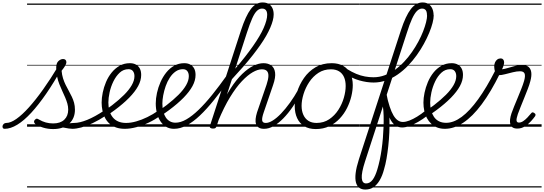

<svg xmlns="http://www.w3.org/2000/svg" viewBox="-221 -1035 4443 1568"><path d="M-183 17Q-194 17 -198 9.5Q-202 2 -200 -7Q-198 -16 -190 -23.5Q-182 -31 -169 -31Q-134 -31 -87 -64Q-40 -97 15 -158Q70 -219 130.5 -304Q191 -389 255 -495L285 -479Q220 -362 156.5 -270Q93 -178 34 -114Q-25 -50 -80 -16.5Q-135 17 -183 17ZM371 17Q357 17 341 14.5Q325 12 307.5 8.5Q290 5 268 2L292 -21Q313 -23 330 -25.5Q347 -28 360.5 -29.5Q374 -31 384 -31Q393 -31 397 -23.5Q401 -16 399.5 -7Q398 2 390.5 9.5Q383 17 371 17ZM213 19Q170 19 131 7Q92 -5 66 -23Q57 -32 57 -41Q57 -50 64 -57Q73 -66 79.5 -66Q86 -66 97 -59Q124 -43 152.5 -35Q181 -27 213 -27Q272 -27 304 -57.5Q336 -88 336 -140Q336 -165 329 -189.5Q322 -214 311 -239.5Q300 -265 287.5 -292Q275 -319 263.5 -348Q252 -377 245 -410.5Q238 -444 238 -481Q238 -520 256.5 -536.5Q275 -553 294 -553Q307 -553 314 -546Q321 -539 321 -528Q321 -514 310 -496Q299 -478 282 -457Q285 -423 294 -394.5Q303 -366 315.5 -341Q328 -316 341 -292.5Q354 -269 365.5 -245Q377 -221 384 -195.5Q391 -170 391 -139Q391 -68 343.5 -24.5Q296 19 213 19ZM0 486H550V496H0ZM0 -20H550V0H0ZM0 -505H550V-500H0ZM0 -1006H550V-996H0Z M370 17Q358 17 354 9.5Q350 2 353 -7Q356 -16 364.5 -23.5Q373 -31 386 -31Q429 -31 491 -56Q553 -81 631 -133Q638 -137 644 -134Q650 -131 653.5 -123Q657 -115 656 -107Q655 -99 647 -93Q588 -54 536 -29.5Q484 -5 442.5 6Q401 17 370 17ZM550 486V496ZM550 -20V0ZM550 -505V-500ZM550 -1006V-996Z M629 -130Q646 -140 662 -152Q678 -164 695 -176Q752 -220 792.5 -260.5Q833 -301 855 -339.5Q877 -378 877 -413Q877 -438 865 -454Q853 -470 828 -470Q817 -470 812.5 -477Q808 -484 810 -494Q812 -504 819.5 -511.5Q827 -519 840 -519Q869 -519 889.5 -507.5Q910 -496 921 -475Q932 -454 932 -423Q932 -378 907 -332Q882 -286 834 -237Q786 -188 716 -136Q699 -124 682.5 -112Q666 -100 649 -89ZM550 486H994V496H550ZM550 -20H994V0H550ZM550 -505H994V-500H550ZM550 -1006H994V-996H550Z M798 17Q758 17 727 6Q696 -5 673.5 -25Q651 -45 637 -72Q623 -99 616 -131Q609 -163 609 -197Q609 -235 618 -279Q627 -323 645 -365.5Q663 -408 691 -442.5Q719 -477 756 -498Q793 -519 840 -519Q849 -519 852.5 -511.5Q856 -504 853.5 -494Q851 -484 844.5 -477Q838 -470 829 -470Q787 -470 756.5 -441.5Q726 -413 705 -370Q684 -327 674 -280.5Q664 -234 664 -198Q664 -162 672.5 -131.5Q681 -101 699 -78Q717 -55 744.5 -43Q772 -31 809 -31Q847 -31 891.5 -43.5Q936 -56 982 -78.5Q1028 -101 1071 -131Q1077 -135 1083 -131Q1089 -127 1093 -119.5Q1097 -112 1097 -104Q1097 -96 1091 -92Q1045 -58 993 -33.5Q941 -9 891 4Q841 17 798 17ZM994 486V496ZM994 -20V0ZM994 -505V-500ZM994 -1006V-996Z M1073 -130Q1090 -140 1106 -152Q1122 -164 1139 -176Q1196 -220 1236.5 -260.5Q1277 -301 1299 -339.5Q1321 -378 1321 -413Q1321 -438 1309 -454Q1297 -470 1272 -470Q1261 -470 1256.5 -477Q1252 -484 1254 -494Q1256 -504 1263.5 -511.5Q1271 -519 1284 -519Q1313 -519 1333.5 -507.5Q1354 -496 1365 -475Q1376 -454 1376 -423Q1376 -378 1351 -332Q1326 -286 1278 -237Q1230 -188 1160 -136Q1143 -124 1126.5 -112Q1110 -100 1093 -89ZM994 486H1438V496H994ZM994 -20H1438V0H994ZM994 -505H1438V-500H994ZM994 -1006H1438V-996H994Z M1200 17Q1164 17 1136.5 1Q1109 -15 1090 -43.5Q1071 -72 1061 -109.5Q1051 -147 1051 -190Q1051 -231 1061 -276.5Q1071 -322 1090 -365Q1109 -408 1137 -443Q1165 -478 1202 -498.5Q1239 -519 1284 -519Q1293 -519 1296.5 -511.5Q1300 -504 1297.5 -494Q1295 -484 1288.5 -477Q1282 -470 1273 -470Q1240 -470 1213 -451Q1186 -432 1165.5 -400.5Q1145 -369 1132 -331.5Q1119 -294 1112 -256.5Q1105 -219 1105 -189Q1105 -153 1112.5 -124Q1120 -95 1133.5 -75Q1147 -55 1167 -44Q1187 -33 1212 -33Q1254 -33 1301 -60Q1348 -87 1401 -138Q1454 -189 1512 -261Q1570 -333 1634 -423Q1640 -432 1648.5 -428.5Q1657 -425 1660 -412.5Q1663 -400 1652 -385Q1586 -292 1526.5 -218Q1467 -144 1411.5 -91.5Q1356 -39 1303.5 -11Q1251 17 1200 17ZM1438 486V496ZM1438 -20V0ZM1438 -505V-500ZM1438 -1006V-996Z M1935 17Q1908 17 1892.5 7Q1877 -3 1870.5 -21Q1864 -39 1866.5 -63.5Q1869 -88 1878 -117L1956 -344Q1970 -386 1971 -413.5Q1972 -441 1959 -455Q1946 -469 1917 -469Q1885 -469 1843.5 -445.5Q1802 -422 1754.5 -372Q1707 -322 1657.5 -241Q1608 -160 1560 -44L1569 -134Q1614 -238 1661.5 -311.5Q1709 -385 1757 -431Q1805 -477 1849 -498Q1893 -519 1931 -519Q1969 -519 1994.5 -500.5Q2020 -482 2025.5 -442.5Q2031 -403 2009 -340L1933 -118Q1917 -72 1920 -51.5Q1923 -31 1949 -31Q1959 -31 1963.5 -23.5Q1968 -16 1966.5 -7Q1965 2 1957 9.5Q1949 17 1935 17ZM1518 15Q1506 15 1498 10Q1490 5 1493 -6L1747 -787Q1786 -906 1827 -960.5Q1868 -1015 1923 -1015Q1954 -1015 1974 -1002.5Q1994 -990 2004 -968Q2014 -946 2014 -917Q2014 -895 2007 -868Q2000 -841 1986.5 -809.5Q1973 -778 1952.5 -742Q1932 -706 1904 -666Q1876 -626 1841.5 -582Q1807 -538 1764.5 -489.5Q1722 -441 1673 -388L1548 -4Q1544 6 1538.5 10.5Q1533 15 1518 15ZM1700 -474Q1744 -525 1780 -571Q1816 -617 1845 -658.5Q1874 -700 1896 -737Q1918 -774 1932 -806Q1946 -838 1953.5 -865.5Q1961 -893 1961 -915Q1961 -931 1956.5 -942Q1952 -953 1943 -959Q1934 -965 1919 -965Q1897 -965 1877.5 -946.5Q1858 -928 1839 -885.5Q1820 -843 1796 -770ZM1438 486H2114V496H1438ZM1438 -20H2114V0H1438ZM1438 -505H2114V-500H1438ZM1438 -1006H2114V-996H1438Z M1936 17Q1925 17 1920 9.5Q1915 2 1916.5 -7Q1918 -16 1926.5 -23.5Q1935 -31 1950 -31Q1975 -31 2007 -51Q2039 -71 2074.5 -108Q2110 -145 2146.5 -195.5Q2183 -246 2217 -307Q2222 -316 2231 -315Q2240 -314 2246 -307.5Q2252 -301 2247 -292Q2210 -222 2171 -165Q2132 -108 2092 -67.5Q2052 -27 2013 -5Q1974 17 1936 17ZM2114 486V496ZM2114 -20V0ZM2114 -505V-500ZM2114 -1006V-996Z M2358 19Q2302 19 2263.5 -4.5Q2225 -28 2205.5 -70.5Q2186 -113 2186 -168Q2186 -222 2205 -283Q2224 -344 2261.5 -398Q2299 -452 2355.5 -485.5Q2412 -519 2488 -519Q2543 -519 2581.5 -497Q2620 -475 2640 -434.5Q2660 -394 2660 -340Q2660 -298 2648.5 -249.5Q2637 -201 2613.5 -153.5Q2590 -106 2553.5 -67Q2517 -28 2468.5 -4.5Q2420 19 2358 19ZM2364 -31Q2423 -31 2467.5 -61Q2512 -91 2542 -137.5Q2572 -184 2587 -236Q2602 -288 2602 -333Q2602 -375 2588.5 -405.5Q2575 -436 2548 -452.5Q2521 -469 2482 -469Q2424 -469 2379.5 -440Q2335 -411 2304.5 -365Q2274 -319 2258 -267Q2242 -215 2242 -171Q2242 -129 2256.5 -97Q2271 -65 2298 -48Q2325 -31 2364 -31ZM2114 486H2715V496H2114ZM2114 -20H2715V0H2114ZM2114 -505H2715V-500H2114ZM2114 -1006H2715V-996H2114Z M2830 -361Q2774 -361 2713 -378.5Q2652 -396 2594 -435Q2584 -442 2583 -450Q2582 -458 2587 -464.5Q2592 -471 2599.5 -473Q2607 -475 2615 -470Q2652 -447 2688 -432Q2724 -417 2759.5 -410.5Q2795 -404 2829 -404Q2877 -404 2921 -420.5Q2965 -437 3005 -465.5Q3045 -494 3080 -531.5Q3115 -569 3144 -611Q3173 -653 3196 -696Q3219 -739 3234.5 -779Q3250 -819 3258.5 -853Q3267 -887 3267 -909Q3267 -920 3275 -926Q3283 -932 3294 -932Q3305 -932 3313 -926Q3321 -920 3321 -909Q3321 -884 3311.5 -847Q3302 -810 3284 -766.5Q3266 -723 3240.5 -676.5Q3215 -630 3182.5 -584.5Q3150 -539 3111 -498.5Q3072 -458 3027.5 -427Q2983 -396 2933 -378.5Q2883 -361 2830 -361ZM2716 486H2741V496H2716ZM2716 -20H2741V0H2716ZM2716 -505H2741V-500H2716ZM2716 -1006H2741V-996H2716Z M2763 513Q2733 513 2713.5 499Q2694 485 2686 455Q2678 425 2683.5 378.5Q2689 332 2710 266L3053 -787Q3092 -906 3134 -960.5Q3176 -1015 3230 -1015Q3260 -1015 3280 -1001Q3300 -987 3310 -963.5Q3320 -940 3320 -910Q3320 -898 3312 -891.5Q3304 -885 3293 -885Q3282 -885 3274 -891.5Q3266 -898 3266 -910Q3266 -927 3262.5 -939Q3259 -951 3250 -958Q3241 -965 3226 -965Q3204 -965 3184 -945Q3164 -925 3144 -881.5Q3124 -838 3101 -765L2937 -261Q2947 -219 2952.5 -169Q2958 -119 2959.5 -64Q2961 -9 2958.5 47.5Q2956 104 2950 158Q2944 212 2935.5 261Q2927 310 2915 349Q2902 399 2880.5 436Q2859 473 2830.5 493Q2802 513 2763 513ZM2769 463Q2785 463 2798.5 455Q2812 447 2823 432Q2834 417 2843.5 395.5Q2853 374 2861 347Q2871 314 2880 272.5Q2889 231 2895.5 185.5Q2902 140 2906 92Q2910 44 2911.5 -2Q2913 -48 2912 -89.5Q2911 -131 2906 -165L2760 284Q2730 377 2733.5 420Q2737 463 2769 463ZM2740 486H3178V496H2740ZM2740 -20H3178V0H2740ZM2740 -505H3178V-500H2740ZM2740 -1006H3178V-996H2740Z M3063 6Q3035 6 3012 -8Q2989 -22 2970.5 -53.5Q2952 -85 2937 -136.5Q2922 -188 2909 -263Q2908 -272 2913 -276.5Q2918 -281 2925 -279.5Q2932 -278 2934 -269Q2947 -208 2961.5 -164Q2976 -120 2992.5 -92.5Q3009 -65 3028 -52Q3047 -39 3069 -39Q3093 -39 3122.5 -50.5Q3152 -62 3185.5 -82.5Q3219 -103 3252 -130Q3260 -136 3266.5 -133Q3273 -130 3276 -122.5Q3279 -115 3278 -106Q3277 -97 3270 -91Q3231 -61 3193.5 -39.5Q3156 -18 3123 -6Q3090 6 3063 6ZM3177 486V496ZM3177 -20V0ZM3177 -505V-500ZM3177 -1006V-996Z M3257 -130Q3274 -140 3290 -152Q3306 -164 3323 -176Q3380 -220 3420.5 -260.5Q3461 -301 3483 -339.5Q3505 -378 3505 -413Q3505 -438 3493 -454Q3481 -470 3456 -470Q3445 -470 3440.5 -477Q3436 -484 3438 -494Q3440 -504 3447.5 -511.5Q3455 -519 3468 -519Q3497 -519 3517.5 -507.5Q3538 -496 3549 -475Q3560 -454 3560 -423Q3560 -378 3535 -332Q3510 -286 3462 -237Q3414 -188 3344 -136Q3327 -124 3310.5 -112Q3294 -100 3277 -89ZM3178 486H3622V496H3178ZM3178 -20H3622V0H3178ZM3178 -505H3622V-500H3178ZM3178 -1006H3622V-996H3178Z M3412 17Q3377 17 3349 6Q3321 -5 3300 -25Q3279 -45 3265 -71.5Q3251 -98 3244 -130Q3237 -162 3237 -197Q3237 -234 3246 -277.5Q3255 -321 3273 -364Q3291 -407 3318.5 -441.5Q3346 -476 3383.5 -497.5Q3421 -519 3468 -519Q3479 -519 3483.5 -511.5Q3488 -504 3486 -494Q3484 -484 3476.5 -477Q3469 -470 3456 -470Q3415 -470 3384 -441.5Q3353 -413 3332.5 -369.5Q3312 -326 3302 -280Q3292 -234 3292 -197Q3292 -164 3299.5 -134.5Q3307 -105 3322.5 -81.5Q3338 -58 3363 -45Q3388 -32 3423 -32Q3484 -32 3549.5 -80.5Q3615 -129 3684 -224.5Q3753 -320 3824 -460Q3827 -466 3835 -466.5Q3843 -467 3850.5 -462.5Q3858 -458 3862 -451Q3866 -444 3862 -435Q3788 -284 3713 -183.5Q3638 -83 3562.5 -33Q3487 17 3412 17ZM3622 486H3635V496H3622ZM3622 -20H3635V0H3622ZM3622 -505H3635V-500H3622ZM3622 -1006H3635V-996H3622Z M4004 15Q3980 15 3966 6Q3952 -3 3947 -20Q3942 -37 3944.5 -59.5Q3947 -82 3956 -109Q3964 -133 3977.5 -165.5Q3991 -198 4006 -234.5Q4021 -271 4035.5 -307Q4050 -343 4059 -374Q4071 -416 4063 -434.5Q4055 -453 4026 -453Q4000 -453 3967.5 -445Q3935 -437 3904.5 -429Q3874 -421 3853 -421Q3843 -421 3834.5 -429Q3826 -437 3821 -452.5Q3816 -468 3815 -491Q3815 -510 3821.5 -525Q3828 -540 3840 -549Q3852 -558 3869 -558Q3881 -558 3888.5 -549Q3896 -540 3896 -526Q3896 -517 3892.5 -503.5Q3889 -490 3879 -469Q3901 -472 3929 -480.5Q3957 -489 3986.5 -496.5Q4016 -504 4045 -504Q4076 -504 4094.5 -489.5Q4113 -475 4117.5 -445.5Q4122 -416 4110 -372Q4103 -344 4089 -308Q4075 -272 4059.5 -233.5Q4044 -195 4030 -160.5Q4016 -126 4008 -103Q3995 -65 3997.5 -49.5Q4000 -34 4017 -34Q4034 -34 4051.5 -45.5Q4069 -57 4086 -75Q4103 -93 4116 -109Q4122 -117 4127.5 -117.5Q4133 -118 4141 -113Q4152 -106 4152.5 -99.5Q4153 -93 4149 -86Q4137 -69 4115.5 -45Q4094 -21 4065.5 -3Q4037 15 4004 15ZM3634 486H4202V496H3634ZM3634 -20H4202V0H3634ZM3634 -505H4202V-500H3634ZM3634 -1006H4202V-996H3634Z"/></svg>

Font: Playwrite CA Guides
Style: Regular
Weight: 400
Designer: Veronika Burian, José Scaglione
Foundry: TypeTogether
Version: Version 1.003